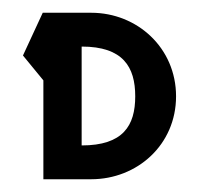

<svg xmlns="http://www.w3.org/2000/svg" viewBox="-20 -281 312 301"><path d="M192 -130C192 -84 173 -53 108 -53V-208C173 -208 192 -176 192 -130ZM47 -261 16 -194 48 -155V0H123C195 0 256 -54 256 -130C256 -206 195 -261 123 -261Z"/></svg>

Font: Hussar Tani
Style: Dwa
Weight: 700
Foundry: Cannot Into Space Fonts
Version: Version 0.92